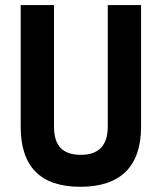

<svg xmlns="http://www.w3.org/2000/svg" viewBox="-20 -713 626 743"><path d="M291 9.8C444.8 9.8 525.9 -67.4 525.9 -222.7V-693.4H397V-222.7C397 -150.4 361.8 -113.8 293 -113.8C221.2 -113.8 189 -150.4 189 -222.7V-693.4H60.1V-222.7C60.1 -67.4 137.2 9.8 291 9.8Z"/></svg>

Font: CaskaydiaCove Nerd Font
Style: Bold
Weight: 700
Designer: Aaron Bell
Foundry: Saja Typeworks
Version: Version 2111.1;Nerd Fonts 2.3.0